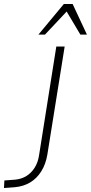

<svg xmlns="http://www.w3.org/2000/svg" viewBox="-52 -939 457 965"><path d="M-32 6 -30 -32 24 -36Q56 -39 81 -54.5Q106 -70 123 -97.5Q140 -125 145 -163L231 -705H273L186 -162Q178 -114 155.5 -78Q133 -42 99.5 -22Q66 -2 22 2ZM141 -765 269 -919H313L385 -765H352L283 -881L174 -765Z"/></svg>

Font: Nunito Sans 10pt Condensed ExtraLight
Style: Italic
Weight: 250
Width: 3
Italic angle: -9°
Designer: Vernon Adams
Foundry: Vernon Adams
Version: Version 3.101;gftools[0.9.27]